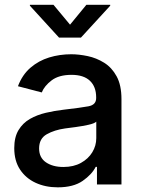

<svg xmlns="http://www.w3.org/2000/svg" viewBox="-20 -783 608 815"><path d="M225.1 12.2Q172.9 12.2 131.1 -7.1Q89.4 -26.4 64.9 -63.5Q40.5 -100.6 40.5 -154.3Q40.5 -200.7 58.6 -230.7Q76.7 -260.7 106.9 -278.1Q137.2 -295.4 174.6 -304.2Q211.9 -313 250.5 -317.4Q322.8 -325.7 355.5 -331.8Q388.2 -337.9 388.2 -366.7V-369.6Q388.2 -415 361.6 -440.2Q335 -465.3 283.7 -465.3Q230 -465.3 199.2 -441.9Q168.5 -418.5 157.2 -390.6L56.2 -417Q74.7 -465.8 109.4 -495.6Q144 -525.4 188.7 -539.1Q233.4 -552.7 282.2 -552.7Q314.9 -552.7 352.1 -544.9Q389.2 -537.1 421.9 -516.8Q454.6 -496.6 475.1 -459Q495.6 -421.4 495.6 -362.3V0H391.6V-74.7H386.2Q370.1 -42.5 330.8 -15.1Q291.5 12.2 225.1 12.2ZM249 -74.2Q292.5 -74.2 323.7 -91.6Q355 -108.9 371.8 -136.7Q388.7 -164.6 388.7 -196.8V-266.6Q380.9 -258.8 355.2 -253.2Q329.6 -247.6 301.3 -243.7Q272.9 -239.7 256.3 -237.8Q210.9 -231.4 178.5 -213.1Q146 -194.8 146 -152.8Q146 -113.8 175 -94Q204.1 -74.2 249 -74.2ZM207 -762.7 277.3 -678.2 346.7 -762.7H447.8V-758.8L323.7 -623.5H230.5L106.9 -758.8V-762.7Z"/></svg>

Font: Inter Medium
Style: Regular
Weight: 500
Designer: Rasmus Andersson
Foundry: rsms
Version: Version 4.001;git-9221beed3